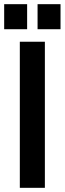

<svg xmlns="http://www.w3.org/2000/svg" viewBox="-30 -900 310 920"><path d="M65 0V-700H185V0ZM-10 -760V-880H100V-760ZM150 -760V-880H260V-760Z"/></svg>

Font: Cuprum
Style: Regular
Weight: 400
Designer: Jovanny Lemonad
Foundry: Jovanny Lemonad
Version: Version 3.000